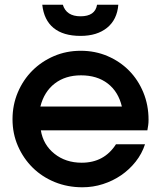

<svg xmlns="http://www.w3.org/2000/svg" viewBox="-20 -780 679 813"><path d="M594 -169Q581 -129 554.5 -95.5Q528 -62 493 -38Q458 -14 416 -0.5Q374 13 329 13Q266 13 212 -9Q158 -31 118.5 -70Q79 -109 56 -161.5Q33 -214 33 -275Q33 -336 55.5 -389Q78 -442 117 -481Q156 -520 208.5 -542.5Q261 -565 322 -565Q383 -565 435.5 -542.5Q488 -520 526.5 -481Q565 -442 587 -388.5Q609 -335 609 -273Q609 -259 607.5 -249.5Q606 -240 604 -228H153Q163 -167 210.5 -129Q258 -91 326 -91Q421 -91 471 -169ZM496 -329Q481 -392 436 -426.5Q391 -461 323 -461Q257 -461 212 -426.5Q167 -392 151 -329ZM246 -760Q261 -711 321 -711Q383 -711 391 -760H481Q476 -697 433.5 -662.5Q391 -628 321 -628Q248 -628 207 -661.5Q166 -695 159 -760Z"/></svg>

Font: Involve SemiBold
Style: Regular
Weight: 600
Designer: Stefan Peev
Foundry: Context Ltd.
Version: Version 1.001